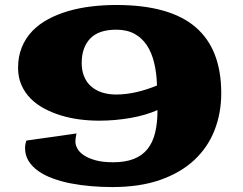

<svg xmlns="http://www.w3.org/2000/svg" viewBox="-20 -739 985 778"><path d="M81.5 -139.2Q81.5 -146.5 83 -154.5Q84.5 -162.6 86.9 -169.4L290 -198.2Q288.1 -189.5 286.9 -181.6Q285.6 -173.8 285.6 -164.1Q285.6 -151.4 293.7 -136.7Q301.8 -122.1 319.8 -109.9Q337.9 -97.7 366.9 -89.6Q396 -81.5 438.5 -81.5Q487.8 -81.5 522 -95Q556.2 -108.4 577.6 -135Q599.1 -161.6 608.6 -201.2Q618.2 -240.7 618.2 -293Q595.2 -282.7 567.9 -274.7Q540.5 -266.6 510 -261.2Q479.5 -255.9 447 -252.9Q414.6 -250 381.8 -250Q342.3 -250 302.5 -255.1Q262.7 -260.3 226.3 -271.5Q189.9 -282.7 158.2 -299.8Q126.5 -316.9 103.3 -340.6Q80.1 -364.3 66.7 -395Q53.2 -425.8 53.2 -463.9Q53.2 -510.3 68.4 -547.4Q83.5 -584.5 110.6 -612.8Q137.7 -641.1 175 -661.1Q212.4 -681.2 256.6 -694.1Q300.8 -707 350.3 -712.9Q399.9 -718.8 451.2 -718.8Q667 -718.8 771.7 -629.6Q876.5 -540.5 876.5 -361.3Q876.5 -280.3 849.1 -210.7Q821.8 -141.1 766.8 -90.1Q711.9 -39.1 629.2 -10Q546.4 19 435.1 19Q392.1 19 349.4 15.4Q306.6 11.7 267.3 4.2Q228 -3.4 194.1 -15.9Q160.2 -28.3 135.3 -45.9Q110.4 -63.5 95.9 -86.7Q81.5 -109.9 81.5 -139.2ZM451.2 -356Q490.2 -356 532.7 -365.7Q575.2 -375.5 616.2 -392.6Q614.7 -442.9 604.7 -484.4Q594.7 -525.9 575 -555.7Q555.2 -585.4 524.7 -602.1Q494.1 -618.7 451.2 -618.7Q379.4 -618.7 345.2 -582.5Q311 -546.4 311 -483.4Q311 -453.6 320.6 -429.9Q330.1 -406.2 348.1 -389.9Q366.2 -373.5 392.3 -364.7Q418.5 -356 451.2 -356Z"/></svg>

Font: Goblin One
Style: Regular
Weight: 400
Designer: Riccardo De Franceschi
Foundry: Sorkin Type Co.
Version: Version 1.001